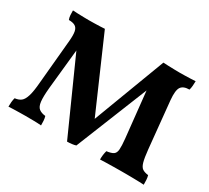

<svg xmlns="http://www.w3.org/2000/svg" viewBox="-135 -902 1235 1133"><g transform="rotate(30 483.0 -335.0)"><path d="M680.2 -487.3 483.9 1Q473.1 4.9 456.5 6.8Q439.9 8.8 424.8 8.8L203.6 -484.4L175.8 -212.9Q169.9 -150.9 173.8 -118.4Q177.7 -85.9 193.8 -73.5Q210 -61 237.8 -58.1Q242.2 -44.9 243.2 -28.6Q244.1 -12.2 244.1 2.9Q225.1 1 194.1 0.5Q163.1 0 135.7 0Q118.2 0 95.9 0.5Q73.7 1 54 1.5Q34.2 2 22 2.9Q22 -12.2 23.4 -28.6Q24.9 -44.9 28.8 -58.1Q55.2 -61 71 -73.5Q86.9 -85.9 96.9 -118.9Q106.9 -151.9 111.8 -214.8L139.2 -512.2Q143.1 -555.2 138.4 -577.6Q133.8 -600.1 118.4 -609.1Q103 -618.2 75.2 -618.2Q69.8 -631.8 68.8 -647Q67.9 -662.1 67.9 -679.2Q81.1 -678.2 101.1 -677.5Q121.1 -676.8 142.1 -676.3Q163.1 -675.8 176.8 -675.8Q191.9 -675.8 212.9 -676.3Q233.9 -676.8 253.4 -677.5Q272.9 -678.2 285.2 -679.2L499 -189L684.1 -679.2Q698.7 -678.2 720 -677.5Q741.2 -676.8 761.5 -676.3Q781.7 -675.8 796.9 -675.8Q811 -675.8 830.6 -676.3Q850.1 -676.8 870.1 -677.5Q890.1 -678.2 903.8 -679.2Q903.8 -663.1 902.3 -647Q900.9 -630.9 897 -618.2Q856 -618.2 840.6 -595.7Q825.2 -573.2 831.1 -508.8L862.8 -189.9Q868.2 -136.2 876 -108.6Q883.8 -81.1 898.4 -71.5Q913.1 -62 938 -59.1Q941.9 -45.9 942.9 -30Q943.8 -14.2 943.8 2.9Q933.1 2 913.6 1.5Q894 1 870.1 0.5Q846.2 0 823.5 0Q800.8 0 785.2 0Q764.2 0 737.1 0.5Q710 1 685.5 1.5Q661.1 2 646 2.9Q646 -14.2 647.9 -29.1Q649.9 -43.9 653.8 -58.1Q685.1 -62 699.5 -71.5Q713.9 -81.1 715.8 -105.5Q717.8 -129.9 712.9 -178.2Z"/></g></svg>

Font: Ekush
Style: Regular
Weight: 400
Designer: Jayed Ahsan Saad & S M Khalid Hossain
Foundry: Codepotro
Version: Codepotro Ekush; Version 0.600